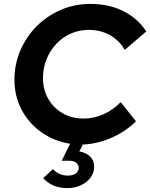

<svg xmlns="http://www.w3.org/2000/svg" viewBox="-20 -728 769 983"><path d="M325 235Q286 235 255.5 222.5Q225 210 201 184L251 138Q282 171 328 171Q353 171 368 160Q383 149 383 131Q383 115 370 105Q357 95 335 95H296L339 8Q257 -5 192.5 -50.5Q128 -96 91 -165.5Q54 -235 54 -320Q54 -400 84.5 -470.5Q115 -541 168 -594Q221 -647 291.5 -677.5Q362 -708 442 -708Q537 -708 610.5 -671.5Q684 -635 729 -567L619 -473Q589 -523 541.5 -549Q494 -575 434 -575Q385 -575 342.5 -556Q300 -537 268 -503Q236 -469 218 -424Q200 -379 200 -328Q200 -269 227 -222Q254 -175 301 -148Q348 -121 408 -121Q460 -121 509 -142.5Q558 -164 598 -205L676 -107Q623 -54 550.5 -22.5Q478 9 404 12L386 47Q422 54 442 74Q462 94 462 127Q462 157 443.5 181.5Q425 206 394 220.5Q363 235 325 235Z"/></svg>

Font: Red Hat Display ExtraBold
Style: Italic
Weight: 800
Italic angle: -12°
Designer: Pentagram, MCKL
Foundry: Pentagram, MCKL
Version: Version 1.023